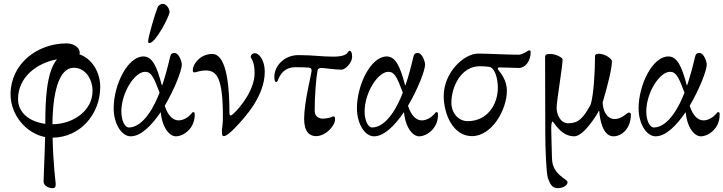

<svg xmlns="http://www.w3.org/2000/svg" viewBox="-20 -695 3768 1000"><path d="M255 285C271 285 270 272 270 260C270 258 257 159 254 22C398 21 502 -101 502 -242C502 -318 460 -389 394 -412C402 -441 370 -469 327 -469C171 -469 35 -360 35 -204C35 -98 114 -1 215 19C213 115 207 221 207 250C207 272 231 285 255 285ZM216 -50C133 -61 74 -108 74 -179C74 -291 168 -366 277 -386C221 -320 216 -169 216 -50ZM253 -48C254 -141 266 -342 365 -342C425 -342 462 -282 462 -222C462 -116 358 -48 253 -48Z M759 -471C790 -471 861 -608 863 -631C865 -647 847 -675 828 -675C819 -675 806 -669 801 -657C787 -623 752 -502 752 -484C752 -475 750 -471 759 -471ZM661 15C714 15 770 -42 817 -111C826 -25 865 15 896 15C935 15 994 -25 994 -96C994 -105 995 -111 986 -111C982 -111 980 -107 975 -101C962 -86 937 -68 910 -68C883 -68 856 -89 838 -144C890 -232 927 -329 927 -359C927 -372 913 -419 889 -419C872 -419 869 -411 865 -395C854 -347 841 -299 826 -254C826 -252 825 -251 824 -251C823 -251 823 -252 822 -254C797 -349 773 -401 727 -401C644 -401 572 -252 572 -131C572 -54 611 15 661 15ZM651 -31C630 -31 612 -68 612 -114C612 -212 681 -321 736 -321C768 -321 781 -292 811 -213C787 -147 728 -31 651 -31Z M1145 14C1157 14 1174 1 1199 -24C1263 -89 1359 -199 1359 -322C1359 -383 1328 -418 1308 -418C1298 -418 1286 -412 1286 -397C1286 -391 1306 -379 1306 -314C1306 -226 1230 -134 1196 -103C1186 -94 1184 -94 1180 -94C1175 -94 1175 -102 1175 -107C1175 -226 1165 -414 1085 -414C1024 -414 984 -362 984 -330C984 -320 987 -318 994 -318C1001 -318 1021 -328 1052 -328C1111 -328 1141 -286 1141 -84C1141 -49 1136 -23 1136 -20C1136 -1 1135 14 1145 14Z M1626 14C1676 14 1725 -39 1725 -73C1725 -84 1724 -89 1715 -89C1714 -89 1707 -85 1697 -82C1684 -79 1673 -77 1660 -77C1635 -78 1619 -93 1619 -119C1619 -198 1626 -284 1634 -329C1636 -338 1644 -341 1654 -341C1668 -341 1730 -332 1757 -332C1781 -332 1814 -370 1814 -399C1814 -422 1809 -430 1799 -430C1793 -430 1795 -418 1775 -409C1764 -404 1746 -400 1716 -400C1650 -400 1615 -408 1534 -408C1459 -408 1409 -350 1409 -296C1409 -277 1411 -268 1420 -268C1424 -268 1426 -274 1428 -279C1448 -330 1482 -345 1520 -345C1538 -345 1579 -344 1587 -343C1597 -342 1603 -339 1603 -327C1603 -313 1564 -164 1564 -76C1564 -9 1592 14 1626 14Z M1928 15C1981 15 2037 -42 2084 -111C2093 -25 2132 15 2163 15C2202 15 2261 -25 2261 -96C2261 -105 2262 -111 2253 -111C2249 -111 2247 -107 2242 -101C2229 -86 2204 -68 2177 -68C2150 -68 2123 -89 2105 -144C2157 -232 2194 -329 2194 -359C2194 -372 2180 -419 2156 -419C2139 -419 2136 -411 2132 -395C2121 -347 2108 -299 2093 -254C2093 -252 2092 -251 2091 -251C2090 -251 2090 -252 2089 -254C2064 -349 2040 -401 1994 -401C1911 -401 1839 -252 1839 -131C1839 -54 1878 15 1928 15ZM1918 -31C1897 -31 1879 -68 1879 -114C1879 -212 1948 -321 2003 -321C2035 -321 2048 -292 2078 -213C2054 -147 1995 -31 1918 -31Z M2438 14C2542 14 2620 -123 2620 -223C2620 -276 2589 -314 2576 -330C2569 -338 2573 -344 2580 -344C2587 -344 2670 -341 2684 -341C2713 -341 2744 -374 2744 -424C2744 -429 2742 -433 2736 -433C2731 -433 2704 -410 2680 -410C2628 -410 2513 -416 2471 -416C2395 -416 2291 -316 2291 -195C2291 -102 2339 14 2438 14ZM2416 -64C2368 -64 2331 -106 2331 -160C2331 -245 2383 -350 2478 -350C2491 -350 2516 -349 2528 -347C2563 -340 2573 -272 2573 -239C2573 -149 2517 -64 2416 -64Z M2887 285C2906 285 2936 274 2936 254C2936 236 2857 217 2855 131C2854 94 2851 1 2851 -28C2851 -49 2854 -62 2858 -62C2861 -62 2871 -44 2888 -26C2906 -6 2933 15 2971 15C3021 15 3092 -102 3099 -118H3101C3104 -74 3119 15 3175 15C3218 15 3266 -25 3266 -100C3266 -105 3260 -109 3255 -109C3247 -109 3219 -75 3182 -75C3137 -75 3119 -125 3119 -162C3146 -254 3167 -336 3167 -377C3167 -389 3131 -415 3100 -415C3083 -415 3079 -410 3079 -400C3079 -320 3072 -204 3057 -152C3017 -77 2991 -53 2939 -53C2895 -53 2879 -106 2879 -132C2879 -172 2910 -344 2910 -386C2910 -395 2875 -414 2846 -414C2825 -414 2819 -410 2819 -396L2820 0C2820 75 2825 210 2834 234C2846 265 2855 285 2887 285Z M3395 15C3448 15 3504 -42 3551 -111C3560 -25 3599 15 3630 15C3669 15 3728 -25 3728 -96C3728 -105 3729 -111 3720 -111C3716 -111 3714 -107 3709 -101C3696 -86 3671 -68 3644 -68C3617 -68 3590 -89 3572 -144C3624 -232 3661 -329 3661 -359C3661 -372 3647 -419 3623 -419C3606 -419 3603 -411 3599 -395C3588 -347 3575 -299 3560 -254C3560 -252 3559 -251 3558 -251C3557 -251 3557 -252 3556 -254C3531 -349 3507 -401 3461 -401C3378 -401 3306 -252 3306 -131C3306 -54 3345 15 3395 15ZM3385 -31C3364 -31 3346 -68 3346 -114C3346 -212 3415 -321 3470 -321C3502 -321 3515 -292 3545 -213C3521 -147 3462 -31 3385 -31Z"/></svg>

Font: EB Garamond
Style: Regular
Weight: 400
Designer: Georg Duffner and Octavio Pardo
Foundry: Georg Duffner
Version: Version 1.000;PS 001.000;hotconv 1.0.88;makeotf.lib2.5.64775